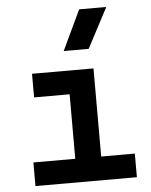

<svg xmlns="http://www.w3.org/2000/svg" viewBox="-55 -841 696 886"><g transform="rotate(-5 293.0 -397.5)"><path d="M73.2 0V-109.4H267.1V-408.2H102.5V-517.6H387.2V-109.4H543V0ZM257.3 -609.4 345.2 -794.9H470.7L373 -609.4Z"/></g></svg>

Font: CaskaydiaCove NF SemiBold
Style: Regular
Weight: 600
Designer: Aaron Bell
Foundry: Saja Typeworks
Version: Version 2111.001; VTT 6.35;Nerd Fonts 3.2.1